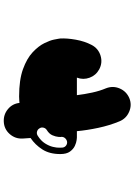

<svg xmlns="http://www.w3.org/2000/svg" viewBox="136 -664 727 1040"><g transform="rotate(-90 500.0 -143.5)"><path d="M810 -194Q811 -191 811 -188Q811 -185 812 -181Q814 -145 805.5 -97Q797 -49 777 -11Q758 25 719.5 37Q681 49 645 30Q612 12 599.5 -22.5Q587 -57 600 -91Q568 -91 542 -91Q516 -91 505 -91Q510 -50 519 -8.5Q528 33 542 66Q557 104 541.5 140.5Q526 177 489 193Q452 208 415 192Q378 176 363 139Q341 86 328 25Q315 -36 310 -91Q301 -91 292 -91Q283 -91 275 -91Q275 -91 261.5 -92.5Q248 -94 230.5 -102Q213 -110 199.5 -128.5Q186 -147 186 -181Q186 -239 211 -278Q236 -317 273 -342L270 -385Q268 -425 294.5 -455Q321 -485 361 -487Q400 -489 429.5 -464.5Q459 -440 463 -402Q463 -402 475.5 -403Q488 -404 498 -404Q588 -404 646 -383Q704 -362 737.5 -330.5Q771 -299 786.5 -267.5Q802 -236 806 -215Q810 -194 810 -194ZM316 -254Q326 -260 329 -272Q332 -284 325 -294Q319 -304 307.5 -307Q296 -310 285 -303Q258 -286 244 -264Q230 -242 225 -221Q220 -200 220.5 -186Q221 -172 221 -170Q222 -158 231 -150.5Q240 -143 252 -144Q264 -146 272 -155Q280 -164 279 -176Q278 -177 279 -191Q280 -205 287.5 -223Q295 -241 316 -254Z"/></g></svg>

Font: Nikukyu
Style: Regular
Weight: 400
Version: Version 1.00